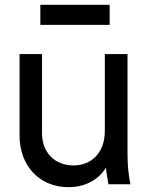

<svg xmlns="http://www.w3.org/2000/svg" viewBox="-20 -763 620 795"><path d="M263 12C331 12 387 -17 419 -69C420 -49 424 -28 429 0H520C511 -46 508 -80 508 -132V-539H414V-220C414 -132 360 -78 284 -78C207 -78 154 -131 154 -212V-539H61V-202C61 -75 145 12 263 12ZM147 -660H434V-743H147Z"/></svg>

Font: Mluvka Medium
Style: Regular
Weight: 500
Designer: Modified by Jiří Krblich, Original typeface by Gumpita Rahayu
Foundry: Gumpita Rahayu & Jiří Krblich
Version: Version 2.000;Glyphs 3.1.1 (3134)